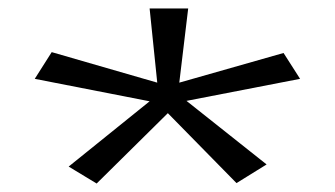

<svg xmlns="http://www.w3.org/2000/svg" viewBox="-20 -556 790 453"><path d="M208 -123 142 -163 333 -317 62 -370 102 -433 351 -361 333 -536H424L403 -361L649 -431L688 -370L420 -318L609 -168L538 -124L376 -289Z"/></svg>

Font: Inconsolata ExtraExpanded Thin
Style: Regular
Weight: 100
Width: 8
Monospace: yes
Designer: Raph Levien, Cyreal, Brenton Simpson
Foundry: Raph Levien, Cyreal, Google
Version: Version 3.100; ttfautohint (v1.8.4.7-5d5b)